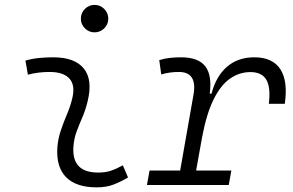

<svg xmlns="http://www.w3.org/2000/svg" viewBox="-20 -764 1212 793"><path d="M487.3 -81.1 508.8 -31.2Q481 -14.2 450.2 -2.2Q419.4 9.8 379.4 9.8Q294.9 9.8 253.4 -31.7Q211.9 -73.2 216.8 -153.3Q219.2 -189.9 231 -224.6Q242.7 -259.3 256.6 -292Q270.5 -324.7 277.8 -355Q292 -410.2 267.6 -438.5Q243.2 -466.8 184.6 -466.8Q138.2 -466.8 95.2 -455.6L85 -513.7Q113.8 -522 142.6 -524.7Q171.4 -527.3 200.2 -527.3Q289.1 -527.3 326.4 -480.7Q363.8 -434.1 341.8 -345.2Q333.5 -310.5 320.6 -280.5Q307.6 -250.5 296.6 -221.2Q285.6 -191.9 283.2 -157.7Q275.9 -51.3 385.3 -51.3Q414.1 -51.3 435.8 -58.1Q457.5 -64.9 487.3 -81.1ZM370.6 -630.4Q347.2 -630.4 330.6 -647Q314 -663.6 314 -687Q314 -710.4 330.6 -727.1Q347.2 -743.7 370.6 -743.7Q394 -743.7 410.6 -727.1Q427.2 -710.4 427.2 -687Q427.2 -663.6 410.6 -647Q394 -630.4 370.6 -630.4Z M586.9 0 597.7 -59.6H724.1L779.3 -373.5Q795.4 -466.8 718.8 -466.8Q700.2 -466.8 682.1 -464.4Q664.1 -461.9 646 -456.5L637.7 -515.6Q658.7 -522.5 681.4 -524.9Q704.1 -527.3 728 -527.3Q798.8 -527.3 827.6 -490.5Q856.4 -453.6 846.2 -377H853.5Q872.1 -448.7 917.2 -488Q962.4 -527.3 1030.3 -527.3Q1106 -527.3 1137.9 -478Q1169.9 -428.7 1156.2 -335.4H1090.3Q1098.6 -401.9 1080.3 -434.1Q1062 -466.3 1014.2 -466.3Q970.2 -466.3 931.9 -440.7Q893.6 -415 863.5 -356Q833.5 -296.9 814.5 -196.3L790 -59.6H935.5L924.8 0Z"/></svg>

Font: Cascadia Code PL Light
Style: Italic
Weight: 300
Italic angle: -10°
Monospace: yes
Designer: Aaron Bell
Foundry: Saja Typeworks
Version: Version 2404.023; ttfautohint (v1.8.4)